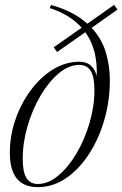

<svg xmlns="http://www.w3.org/2000/svg" viewBox="-20 -760 504 790"><path d="M215 -546 201 -565.5 316 -646Q268.5 -699.5 184.5 -727L190 -739.5Q238.5 -726 275.5 -706.5Q312.5 -687 339.5 -662.5L449.5 -740L463.5 -720.5L357 -645.5Q399.5 -599.5 415.8 -543.5Q432 -487.5 432 -430Q432 -344.5 409 -265.8Q386 -187 345.2 -124.8Q304.5 -62.5 250.8 -26.2Q197 10 135.5 10Q20.5 10 20.5 -131.5Q20.5 -202 43.8 -268.8Q67 -335.5 107 -389.2Q147 -443 198.5 -474.5Q250 -506 306.5 -506Q336.5 -506 354.2 -489.5Q372 -473 378 -447Q380 -500 368.8 -545.5Q357.5 -591 331 -627.5ZM136 -3Q179 -3 220.2 -37.8Q261.5 -72.5 295 -129.2Q328.5 -186 348.5 -254.2Q368.5 -322.5 368.5 -389.5Q368.5 -443.5 353.2 -468.2Q338 -493 306 -493Q263 -493 221.8 -458.2Q180.5 -423.5 147 -366.8Q113.5 -310 93.5 -241.8Q73.5 -173.5 73.5 -106.5Q73.5 -52.5 88.8 -27.8Q104 -3 136 -3Z"/></svg>

Font: Newsreader Display Light
Style: Italic
Weight: 300
Italic angle: -17°
Designer: Hugues Gentile
Foundry: Production Type
Version: Version 1.001